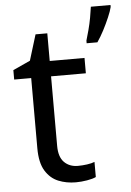

<svg xmlns="http://www.w3.org/2000/svg" viewBox="-54 -801 579 851"><g transform="rotate(-5 235.0 -375.0)"><path d="M264.2 -62Q284.2 -62 305.2 -64.9Q326.2 -67.9 338.9 -73.2V-5.9Q325.2 1 299.1 5.4Q272.9 9.8 249 9.8Q207 9.8 171.6 -4.6Q136.2 -19 114 -54.9Q91.8 -90.8 91.8 -155.8V-467.8H16.1V-509.8L92.8 -544.9L127.9 -659.2H180.2V-536.1H335V-467.8H180.2V-158.2Q180.2 -108.9 203.6 -85.4Q227.1 -62 264.2 -62ZM470.2 -759.8V-751Q465.8 -732.9 454.3 -706.1Q442.9 -679.2 428 -650.6Q413.1 -622.1 397.9 -600.1H350.1V-611.8Q356 -630.9 363 -657.5Q370.1 -684.1 375 -710.9Q379.9 -737.8 382.8 -759.8Z"/></g></svg>

Font: Defago Noto Sans
Style: Regular
Weight: 400
Designer: John M. Durdin
Foundry: Lao IT Dev Co., Ltd.
Version: Version 1.000 2007 initial release